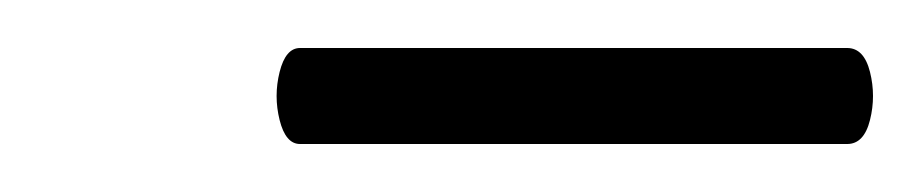

<svg xmlns="http://www.w3.org/2000/svg" viewBox="-20 -533 384 80"><path d="M105 -473Q99 -473 96.5 -483Q94 -493 96.5 -503Q99 -513 105 -513H333Q340 -513 342.5 -503Q345 -493 342.5 -483Q340 -473 333 -473Z"/></svg>

Font: Cormorant Garamond Light
Style: Bold Italic
Weight: 700
Italic angle: -10°
Version: Version 4.001